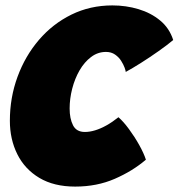

<svg xmlns="http://www.w3.org/2000/svg" viewBox="-20 -683 660 710"><path d="M519.5 -92.5Q470.5 -50.5 404.5 -21.8Q338.5 7 258 7Q179.5 7 125.5 -25.2Q71.5 -57.5 44 -112.8Q16.5 -168 16.5 -236.5Q16.5 -322 44.8 -399Q73 -476 124 -535.5Q175 -595 244.2 -629Q313.5 -663 395.5 -663Q446 -663 492 -649.2Q538 -635.5 572.2 -607.2Q606.5 -579 620.5 -535Q598.5 -516.5 566.2 -493.8Q534 -471 501.5 -450.5Q469 -430 445 -417Q445 -421 440.8 -432.8Q436.5 -444.5 428 -458Q419.5 -471.5 405.5 -481.2Q391.5 -491 372 -491Q341.5 -491 316.8 -472.2Q292 -453.5 274.2 -422.8Q256.5 -392 247 -355Q237.5 -318 237.5 -281.5Q237.5 -244.5 250 -219.8Q262.5 -195 294 -195Q311.5 -195 331.5 -201Q351.5 -207 373.5 -219.2Q395.5 -231.5 418 -249.5Q436.5 -233.5 457.2 -205.2Q478 -177 495 -146.5Q512 -116 519.5 -92.5Z"/></svg>

Font: Grandstander Thin Black
Style: Italic
Weight: 900
Italic angle: -15°
Version: Version 1.200